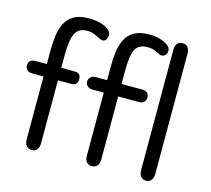

<svg xmlns="http://www.w3.org/2000/svg" viewBox="-94 -742 946 862"><g transform="rotate(15 378.5 -310.5)"><path d="M88 -382H35Q21 -382 12 -374.5Q3 -367 3 -353Q3 -340 12 -332Q21 -324 35 -324H88V-32Q88 -13 97 -2Q106 9 122 9Q138 9 146.5 -2Q155 -13 155 -32V-324H216Q233 -324 239.5 -332Q246 -340 246 -353Q246 -367 239.5 -374.5Q233 -382 216 -382H155V-440Q155 -485 161 -514.5Q167 -544 182 -558.5Q197 -573 224 -573Q244 -573 258 -567Q272 -561 282.5 -555.5Q293 -550 300 -549Q313 -549 318.5 -559Q324 -569 324 -579Q324 -593 309.5 -604.5Q295 -616 271 -622.5Q247 -629 218 -629Q176 -629 150 -614.5Q124 -600 110.5 -574Q97 -548 92.5 -515Q88 -482 88 -444ZM368 -382H315Q301 -382 292 -374Q283 -366 283 -353Q283 -340 292 -332Q301 -324 315 -324H368V-32Q368 -13 376.5 -2Q385 9 401 9Q417 9 426 -2Q435 -13 435 -32V-324H530Q547 -324 555 -332Q563 -340 563 -353Q563 -367 555 -374.5Q547 -382 530 -382H435V-440Q435 -515 450 -543.5Q465 -572 505 -572Q524 -572 537 -567Q550 -562 559 -557Q568 -552 574 -552Q585 -552 592.5 -560Q600 -568 600 -580Q600 -594 586 -605Q572 -616 549 -622.5Q526 -629 498 -629Q456 -629 430 -614.5Q404 -600 390.5 -574Q377 -548 372.5 -515Q368 -482 368 -444ZM620 -32Q620 -13 628.5 -2Q637 9 653 9Q669 9 677.5 -2Q686 -13 686 -32V-589Q686 -609 677.5 -619.5Q669 -630 653 -630Q637 -630 628.5 -619.5Q620 -609 620 -589Z"/></g></svg>

Font: Beiruti
Style: Regular
Weight: 400
Version: Version 1.00